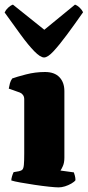

<svg xmlns="http://www.w3.org/2000/svg" viewBox="-27 -812 380 832"><path d="M227 0Q214 0 185.5 -3Q157 -6 123.5 -11Q90 -16 62 -21Q34 -26 22 -30Q22 -37 25 -47.5Q28 -58 32 -66L55 -70Q65 -72 70 -77Q75 -82 76.5 -98Q78 -114 78 -147V-382Q78 -393 72.5 -400.5Q67 -408 59 -411L11 -428Q13 -440 16 -451Q19 -462 26 -472Q45 -479 85.5 -489.5Q126 -500 168 -500Q209 -500 230.5 -477.5Q252 -455 252 -417V-129Q252 -107 245.5 -92.5Q239 -78 235 -73L293 -65Q295 -60 297.5 -50.5Q300 -41 300 -31Q295 -24 282 -16.5Q269 -9 254.5 -4.5Q240 0 227 0ZM164 -563Q148 -563 122 -589.5Q96 -616 63.5 -660.5Q31 -705 -7 -758Q-2 -769 8 -778.5Q18 -788 29 -792L165 -683L298 -792Q309 -788 319 -778Q329 -768 333 -759Q296 -706 263 -661.5Q230 -617 205 -590Q180 -563 164 -563Z"/></svg>

Font: Texturina Medium 12pt Black
Style: Regular
Weight: 900
Version: Version 1.002